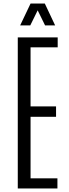

<svg xmlns="http://www.w3.org/2000/svg" viewBox="-20 -1072 390 1092"><path d="M81.1 0V-859.4H308.1V-802.7H153.8V-466.8H298.8V-407.7H153.8V-57.6H306.6V0ZM94.7 -927.7 153.8 -1051.8H234.9L293.5 -927.7H236.3L194.3 -1013.2L152.3 -927.7Z"/></svg>

Font: Antonio Thin
Style: Regular
Weight: 250
Designer: Vernon Adams
Foundry: Vernon Adams
Version: Version 1.002